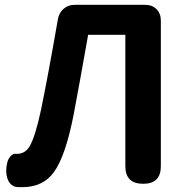

<svg xmlns="http://www.w3.org/2000/svg" viewBox="-20 -761 777 795"><path d="M72 14Q54 14 46 13Q20 7 10 -24Q2 -51 9 -83Q12 -101 23 -113Q34 -127 49 -124Q50 -124 51 -124Q83 -124 102 -154Q126 -194 150 -307Q179 -447 220 -683Q225 -709 244 -725Q263 -741 289 -741H438H581Q610 -741 628 -723Q646 -705 646 -676V-370V-73Q646 0 573 0Q499 0 499 -73V-617H345Q314 -441 286 -292Q252 -115 203 -48Q158 14 72 14Z"/></svg>

Font: GenSenRounded2 TW B
Style: Regular
Weight: 700
Version: Version 2.000;PS 2;hotconv 16.6.51;makeotf.lib2.5.65220 DEVE